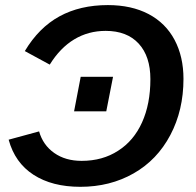

<svg xmlns="http://www.w3.org/2000/svg" viewBox="-20 -718 762 748"><path d="M76.7 -519Q131.3 -610.4 211.7 -654.3Q292 -698.2 400.4 -698.2Q492.2 -698.2 559.1 -663.1Q625.5 -627.9 660.2 -562.5Q694.8 -497.1 694.8 -410.6Q694.8 -288.6 643.6 -191.9Q592.3 -94.7 500.5 -42.5Q408.7 9.8 293 9.8Q183.1 9.8 110.6 -37.1Q38.1 -84 13.7 -173.8L132.3 -206.1Q147.5 -152.8 191.2 -122.1Q234.9 -91.3 297.9 -91.3Q379.9 -91.3 440.4 -130.9Q501 -169.4 533.4 -241.2Q565.9 -313 565.9 -409.7Q565.9 -498.5 520.3 -548.1Q474.6 -597.7 391.6 -597.7Q324.2 -597.7 269.3 -564.7Q214.4 -531.7 173.8 -466.3ZM420.4 -418.9 394 -284.2H268.6L294.4 -418.9Z"/></svg>

Font: Arimo SemiBold
Style: Italic
Weight: 600
Italic angle: -12°
Version: Version 1.33